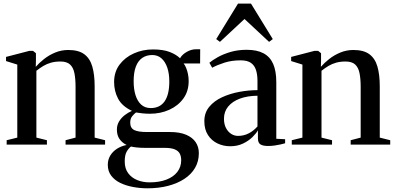

<svg xmlns="http://www.w3.org/2000/svg" viewBox="-20 -803 2196 1066"><path d="M76 -39V-444.5L13.5 -464V-487L142.5 -520.5H163.5L179.5 -507.5V-468L178.5 -432Q197 -453.5 224.5 -475.2Q252 -497 286.2 -511.2Q320.5 -525.5 359 -525.5Q416 -525.5 447.8 -502Q479.5 -478.5 492.5 -433.5Q505.5 -388.5 505.5 -323.5V-39L563.5 -24.5V0H344V-24.5L399.5 -39V-321.5Q399.5 -365 393.2 -396.5Q387 -428 369 -444.8Q351 -461.5 315.5 -461.5Q286.5 -461.5 263.2 -455Q240 -448.5 220.5 -436.8Q201 -425 182 -410V-39L240.5 -24.5V0H17V-24.5Z M798.5 242.5Q758.5 242.5 719.2 235.2Q680 228 648.2 212.8Q616.5 197.5 597.5 172.5Q578.5 147.5 578.5 112Q578.5 83.5 592 61Q605.5 38.5 629 23.2Q652.5 8 683 2Q658 -10.5 643.5 -31.2Q629 -52 629 -83.5Q629 -108.5 640.8 -128.2Q652.5 -148 671.5 -163Q690.5 -178 712.5 -187.5Q657.5 -213.5 635.5 -255.5Q613.5 -297.5 613.5 -347.5Q613.5 -404 644 -444.5Q674.5 -485 723.8 -506.8Q773 -528.5 829 -528.5Q886.5 -528.5 922.8 -514.2Q959 -500 979.5 -479.5Q991 -500 1016.5 -514.8Q1042 -529.5 1068.5 -529.5H1091.5L1091 -450.5H999.5Q1007 -441.5 1013.2 -426.5Q1019.5 -411.5 1023.5 -392.5Q1027.5 -373.5 1027.5 -352.5Q1027.5 -296.5 998 -256Q968.5 -215.5 919.8 -193.5Q871 -171.5 813 -171.5Q793.5 -171.5 772.2 -173.5Q751 -175.5 735 -178.5Q724.5 -170.5 713.8 -157.5Q703 -144.5 703 -122Q703 -92.5 724.8 -81.2Q746.5 -70 796.5 -70H924.5Q977.5 -70 1013 -55Q1048.5 -40 1066.2 -13.8Q1084 12.5 1084 47Q1084 93 1063 129Q1042 165 1003.5 190.2Q965 215.5 913 229Q861 242.5 798.5 242.5ZM810.5 209.5Q864.5 209.5 904 194.2Q943.5 179 964.8 151.2Q986 123.5 986 86.5Q986 65.5 978.2 50.2Q970.5 35 950.8 26.5Q931 18 895 18H789Q763 18 742 16Q721 14 707 10.5Q693 21.5 682.8 40Q672.5 58.5 672.5 94Q672.5 133 691.8 158.8Q711 184.5 742.5 197Q774 209.5 810.5 209.5ZM817 -203Q867.5 -203 893.8 -240.2Q920 -277.5 920 -350.5Q920 -394.5 908.8 -427.5Q897.5 -460.5 876.5 -479Q855.5 -497.5 825.5 -497.5Q793 -497.5 769.8 -481.5Q746.5 -465.5 734.2 -433Q722 -400.5 722 -351.5Q722 -308 732.5 -274.5Q743 -241 764 -222Q785 -203 817 -203Z M1258 9Q1220.5 9 1187.8 -6.5Q1155 -22 1134.8 -53Q1114.5 -84 1114.5 -130Q1114.5 -177 1141.8 -210Q1169 -243 1213.2 -263.2Q1257.5 -283.5 1309 -293Q1360.5 -302.5 1409.5 -302.5V-353.5Q1409.5 -389 1401.2 -414.5Q1393 -440 1373 -454Q1353 -468 1316 -468Q1266 -468 1225.8 -455Q1185.5 -442 1158 -427L1142.5 -454.5Q1159.5 -469 1189.5 -485.8Q1219.5 -502.5 1260 -514.5Q1300.5 -526.5 1349.5 -526.5Q1407 -526.5 1443.2 -507Q1479.5 -487.5 1496.8 -447.8Q1514 -408 1514 -347V-32.5L1563 -30V-7.5Q1552.5 -4.5 1537.2 -1Q1522 2.5 1504.2 5Q1486.5 7.5 1467.5 7.5Q1441 7.5 1426.5 -1Q1412 -9.5 1412 -35V-79.5Q1403 -63 1381.8 -42Q1360.5 -21 1329.2 -6Q1298 9 1258 9ZM1302 -48.5Q1333.5 -48.5 1360.8 -62.5Q1388 -76.5 1409.5 -101V-271.5Q1354.5 -271 1312.8 -255.8Q1271 -240.5 1247.2 -212Q1223.5 -183.5 1223.5 -144Q1223.5 -114.5 1234.2 -93.2Q1245 -72 1262.8 -60.2Q1280.5 -48.5 1302 -48.5ZM1201 -570.5 1180.5 -586 1301.5 -783H1373.5L1494.5 -586L1474 -570.5L1337.5 -697.5Z M1659 -39V-444.5L1596.5 -464V-487L1725.5 -520.5H1746.5L1762.5 -507.5V-468L1761.5 -432Q1780 -453.5 1807.5 -475.2Q1835 -497 1869.2 -511.2Q1903.5 -525.5 1942 -525.5Q1999 -525.5 2030.8 -502Q2062.5 -478.5 2075.5 -433.5Q2088.5 -388.5 2088.5 -323.5V-39L2146.5 -24.5V0H1927V-24.5L1982.5 -39V-321.5Q1982.5 -365 1976.2 -396.5Q1970 -428 1952 -444.8Q1934 -461.5 1898.5 -461.5Q1869.5 -461.5 1846.2 -455Q1823 -448.5 1803.5 -436.8Q1784 -425 1765 -410V-39L1823.5 -24.5V0H1600V-24.5Z"/></svg>

Font: Merriweather 120pt Medium
Style: Regular
Weight: 500
Version: Version 2.100